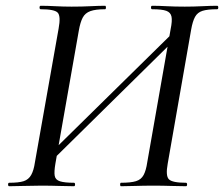

<svg xmlns="http://www.w3.org/2000/svg" viewBox="-20 -645 776 665"><path d="M143 -72 128 -88 606 -558 620 -542ZM12 0Q8 0 8 -6Q8 -12 12 -12Q45 -12 62 -17.5Q79 -23 88 -39Q97 -55 101 -83L183 -546Q191 -589 180 -601Q169 -613 121 -613Q117 -613 117 -619Q117 -625 121 -625Q144 -625 171.5 -623.5Q199 -622 228 -622Q265 -622 293.5 -623.5Q322 -625 344 -625Q347 -625 347 -619Q347 -613 344 -613Q311 -613 293 -606.5Q275 -600 266.5 -584Q258 -568 253 -539L172 -79Q167 -50 169.5 -36Q172 -22 188 -17Q204 -12 236 -12Q240 -12 240 -6Q240 0 236 0Q213 0 185 -1Q157 -2 122 -2Q91 -2 62 -1Q33 0 12 0ZM399 0Q396 0 396 -6Q396 -12 399 -12Q433 -12 451 -17.5Q469 -23 477.5 -39Q486 -55 490 -83L571 -544Q577 -573 574 -587.5Q571 -602 556 -607.5Q541 -613 507 -613Q503 -613 503 -619Q503 -625 507 -625Q530 -625 557.5 -623.5Q585 -622 620 -622Q651 -622 680.5 -623.5Q710 -625 732 -625Q736 -625 736 -619Q736 -613 732 -613Q699 -613 681.5 -607.5Q664 -602 655.5 -586.5Q647 -571 642 -542L561 -79Q553 -36 565 -24Q577 -12 624 -12Q628 -12 628 -6Q628 0 624 0Q601 0 572.5 -1Q544 -2 513 -2Q477 -2 448.5 -1Q420 0 399 0Z"/></svg>

Font: Cormorant Medium
Style: Italic
Weight: 500
Italic angle: -10°
Designer: Christian Thalmann (Catharsis Fonts)
Foundry: Catharsis Fonts
Version: Version 4.000